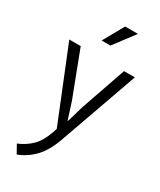

<svg xmlns="http://www.w3.org/2000/svg" viewBox="-230 -765 900 1078"><g transform="rotate(30 220.5 -226.5)"><path d="M9 -470H83L194 -179L229 -70H231L263 -179L364 -470H434L253 40Q224 121 180 167.5Q136 214 76 237L46 183Q95 163 131 128Q167 93 190 27L199 0ZM226 -556H169L244 -690H327Z"/></g></svg>

Font: Mukta Mahee Light
Style: Regular
Weight: 300
Designer: Shuchita Grover, Noopur Datye, Girish Dalvi, Yashodeep Gholap
Foundry: Ek Type
Version: Version 2.538;PS 1.000;hotconv 16.6.51;makeotf.lib2.5.65220;